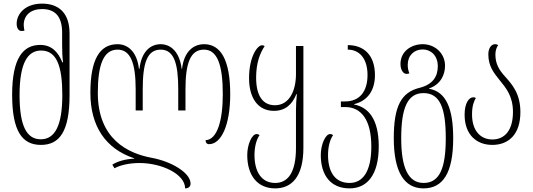

<svg xmlns="http://www.w3.org/2000/svg" viewBox="-20 -790 2940 1060"><path d="M206 10C308 10 364 -63 364 -265V-605C364 -722 301 -770 212 -770C119 -770 72 -713 72 -659C72 -636 82 -619 98 -619C103 -619 110 -619 115 -621C113 -631 111 -642 111 -652C111 -706 150 -740 212 -740C278 -740 323 -706 323 -610V-543C323 -510 324 -477 328 -446H324C301 -503 265 -542 202 -542C108 -542 47 -470 47 -267C47 -63 104 10 206 10ZM205 -21C128 -21 88 -93 88 -265C88 -441 132 -511 207 -511C294 -511 324 -423 324 -265C324 -96 283 -21 205 -21Z M1107 -546C1049 -546 996 -507 985 -410H983C971 -507 920 -546 867 -546C812 -546 761 -507 750 -410H747C736 -507 684 -546 629 -546C530 -546 479 -461 479 -277C479 -96 561 31 721 84V86C673 88 630 100 600 119L612 139C643 122 693 110 750 110C873 110 1002 171 1002 250C1021 250 1032 240 1032 223C1032 166 931 102 816 81C688 57 520 -21 520 -277C520 -434 552 -516 629 -516C702 -516 729 -439 729 -297V-180H768V-297C768 -439 791 -516 867 -516C941 -516 964 -439 964 -297V-180H1004V-297C1004 -439 1030 -516 1106 -516C1179 -516 1210 -434 1210 -270C1210 -126 1180 -19 1115 -16C1115 -5 1120 6 1134 6C1201 6 1251 -98 1251 -270C1251 -460 1198 -546 1107 -546Z M1499 250C1591 250 1655 185 1655 26V-536H1614V-381C1614 -287 1576 -209 1498 -209C1433 -209 1394 -258 1394 -362C1394 -449 1419 -502 1441 -535C1437 -539 1432 -540 1426 -540C1402 -540 1355 -479 1355 -358C1355 -252 1402 -178 1492 -178C1555 -178 1593 -213 1616 -270H1619C1616 -241 1614 -211 1614 -182V27C1614 165 1568 220 1499 220C1423 220 1385 157 1385 66C1385 22 1395 -19 1413 -44C1408 -47 1404 -50 1397 -50C1370 -50 1345 9 1345 66C1345 177 1400 250 1499 250Z M1910 250C2006 250 2071 177 2071 18C2071 -134 2013 -198 1935 -213V-215C2013 -234 2050 -295 2050 -375C2050 -487 1988 -541 1900 -541V-516C1965 -516 2009 -466 2009 -376C2009 -284 1965 -230 1885 -230H1862V-199H1886C1973 -199 2030 -130 2030 19C2030 157 1983 220 1910 220C1828 220 1791 157 1791 66C1791 22 1801 -19 1819 -44C1814 -47 1810 -50 1803 -50C1776 -50 1751 9 1751 66C1751 177 1805 250 1910 250Z M2318 250C2425 250 2482 166 2482 -27C2482 -190 2443 -284 2349 -300V-302C2412 -323 2437 -377 2437 -427C2437 -496 2381 -546 2314 -546C2250 -546 2191 -506 2191 -437C2191 -404 2206 -382 2225 -382C2230 -382 2236 -384 2240 -385C2234 -401 2231 -414 2231 -432C2231 -484 2266 -517 2314 -517C2357 -517 2397 -485 2397 -424C2397 -366 2368 -323 2296 -305C2194 -280 2154 -202 2154 -27C2154 163 2214 250 2318 250ZM2319 220C2233 220 2195 135 2195 -27C2195 -194 2230 -276 2318 -276C2409 -276 2441 -194 2441 -27C2441 134 2409 220 2319 220Z M2698 10C2786 10 2853 -46 2853 -171C2853 -275 2806 -325 2768 -368C2735 -404 2715 -438 2715 -489C2715 -511 2722 -530 2730 -540C2726 -544 2721 -546 2713 -546C2691 -546 2676 -522 2676 -490C2676 -424 2707 -387 2738 -348C2774 -304 2812 -259 2812 -172C2812 -71 2767 -20 2698 -20C2635 -20 2586 -66 2586 -158C2586 -205 2596 -230 2607 -249C2602 -252 2598 -253 2593 -253C2569 -253 2545 -221 2545 -157C2545 -45 2612 10 2698 10Z"/></svg>

Font: Noto Serif Georgian ExtraCondensed ExtraLight
Style: Regular
Weight: 200
Width: 2
Designer: Monotype Design Team, Akaki Razmadze
Foundry: Google LLC
Version: Version 2.003